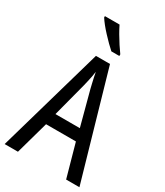

<svg xmlns="http://www.w3.org/2000/svg" viewBox="-229 -1034 965 1125"><g transform="rotate(30 253.5 -471.5)"><path d="M416 0 354 -222H152L90 0H0L205 -715H300L506 0ZM274 -530Q271 -545 266 -563.5Q261 -582 257.5 -601Q254 -620 251 -634Q249 -617 245.5 -599Q242 -581 238 -564Q234 -547 230 -530L170 -301H335ZM233 -943Q244 -920 260 -892.5Q276 -865 293 -839Q310 -813 324 -794V-783H270Q255 -796 235.5 -815.5Q216 -835 196 -856.5Q176 -878 160 -898Q144 -918 134 -934V-943Z"/></g></svg>

Font: Noto Sans Arabic Condensed
Style: Regular
Weight: 400
Width: 3
Designer: Monotype Design Team, Nadine Chahine, Nizar Qandah and Khaled Hosny
Foundry: Monotype Imaging Inc.
Version: Version 2.012